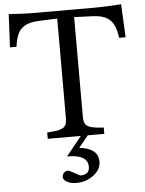

<svg xmlns="http://www.w3.org/2000/svg" viewBox="-62 -755 802 1062"><g transform="rotate(-5 338.5 -224.5)"><path d="M292 -105V-658L191 -654Q139 -652 111 -635.5Q83 -619 71 -590Q59 -561 54 -522H18L27 -706Q56 -704 96 -702Q136 -700 171 -700H507Q539 -700 579.5 -702Q620 -704 651 -706L660 -522H624Q619 -561 606.5 -590Q594 -619 566.5 -635.5Q539 -652 487 -654L386 -658V-105Q386 -83 392 -69Q398 -55 416 -47.5Q434 -40 470 -37L496 -35V0H182V-35L208 -37Q244 -40 262 -47.5Q280 -55 286 -69Q292 -83 292 -105ZM319 257Q288 257 267 245.5Q246 234 246 217Q246 201 260 191Q274 181 290 189L312 201Q326 208 334 213Q342 218 349 218Q363 218 379 209Q395 200 395 174Q395 139 364.5 122Q334 105 282 107L281 105L373 -9L405 -1L351 65Q401 70 428.5 91Q456 112 456 152Q456 180 437 204Q418 228 387 242.5Q356 257 319 257Z"/></g></svg>

Font: Hedvig Letters Serif 18pt
Style: Regular
Weight: 400
Designer: Alexander Örn & Tor Weibull
Foundry: Kanon Foundry
Version: Version 1.000